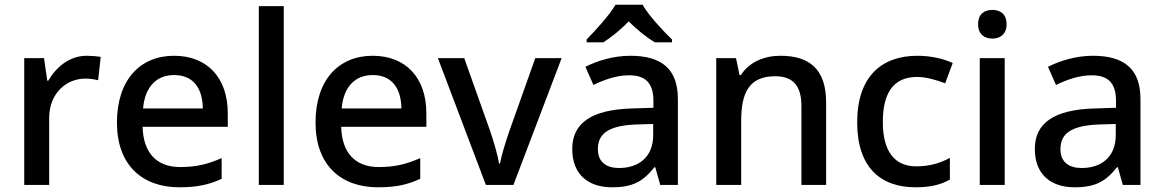

<svg xmlns="http://www.w3.org/2000/svg" viewBox="-20 -786 4947 816"><path d="M349 -549C275 -549 219 -501 185 -443H181L167 -539H83V0H189V-284C189 -390 262 -452 343 -452C360 -452 382 -449 397 -445L408 -544C392 -547 368 -549 349 -549Z M720 -549C575 -549 477 -446 477 -265C477 -84 585 10 742 10C818 10 868 -1 922 -26V-114C865 -89 815 -76 746 -76C646 -76 589 -136 586 -247H948V-305C948 -455 861 -549 720 -549ZM720 -467C803 -467 841 -409 842 -325H588C596 -416 644 -467 720 -467Z M1186 0V-760H1080V0Z M1564 -549C1419 -549 1321 -446 1321 -265C1321 -84 1429 10 1586 10C1662 10 1712 -1 1766 -26V-114C1709 -89 1659 -76 1590 -76C1490 -76 1433 -136 1430 -247H1792V-305C1792 -455 1705 -549 1564 -549ZM1564 -467C1647 -467 1685 -409 1686 -325H1432C1440 -416 1488 -467 1564 -467Z M2045 0H2162L2367 -539H2255L2143 -224C2129 -183 2111 -125 2105 -91H2101C2096 -124 2079 -182 2065 -224L1953 -539H1841Z M2711 -766H2596C2570 -721 2510 -656 2473 -618V-606H2544C2579 -628 2617 -659 2652 -695C2688 -659 2728 -627 2763 -606H2836V-618C2798 -655 2736 -721 2711 -766ZM2659 -549C2587 -549 2519 -528 2468 -502L2502 -425C2548 -447 2599 -466 2654 -466C2719 -466 2757 -437 2757 -358V-328L2665 -325C2494 -320 2412 -263 2412 -153C2412 -41 2484 10 2581 10C2671 10 2714 -16 2761 -75H2765L2786 0H2861V-365C2861 -491 2794 -549 2659 -549ZM2684 -257 2756 -259V-212C2756 -118 2694 -72 2611 -72C2558 -72 2521 -96 2521 -152C2521 -215 2561 -252 2684 -257Z M3297 -549C3229 -549 3164 -523 3129 -467H3123L3108 -539H3024V0H3130V-272C3130 -394 3165 -462 3275 -462C3351 -462 3386 -420 3386 -336V0H3491V-351C3491 -490 3422 -549 3297 -549Z M3871 10C3936 10 3978 -1 4017 -23V-115C3978 -94 3933 -79 3874 -79C3781 -79 3732 -144 3732 -267C3732 -394 3779 -459 3878 -459C3916 -459 3960 -446 3997 -432L4029 -518C3994 -535 3939 -549 3879 -549C3731 -549 3623 -465 3623 -266C3623 -75 3722 10 3871 10Z M4198 -744C4164 -744 4137 -727 4137 -683C4137 -640 4164 -622 4198 -622C4230 -622 4258 -640 4258 -683C4258 -727 4230 -744 4198 -744ZM4250 -539H4144V0H4250Z M4625 -549C4553 -549 4485 -528 4434 -502L4468 -425C4514 -447 4565 -466 4620 -466C4685 -466 4723 -437 4723 -358V-328L4631 -325C4460 -320 4378 -263 4378 -153C4378 -41 4450 10 4547 10C4637 10 4680 -16 4727 -75H4731L4752 0H4827V-365C4827 -491 4760 -549 4625 -549ZM4650 -257 4722 -259V-212C4722 -118 4660 -72 4577 -72C4524 -72 4487 -96 4487 -152C4487 -215 4527 -252 4650 -257Z"/></svg>

Font: Noto Sans Bassa Vah Medium
Style: Regular
Weight: 500
Designer: Monotype Design Team
Foundry: Monotype Imaging Inc.
Version: Version 2.002